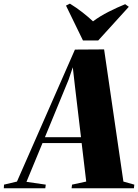

<svg xmlns="http://www.w3.org/2000/svg" viewBox="-108 -1010 740 1030"><path d="M-87.5 0 -86.5 -19.5 -17 -36 294 -744 450.5 -745 554 -36 612.5 -19.5 610.5 0H276L278.5 -19.5L354.5 -36L330 -242.5H120L34 -34.5L137.5 -19.5L135 0ZM133 -274H326.5L294 -547.5L282.5 -649L260 -582.5ZM337 -793 246 -980 267 -990.5Q302 -969 334 -944Q366 -919 391 -895.5Q428.5 -923.5 475 -947Q521.5 -970.5 563.5 -987.5L583 -973.5L419 -793Z"/></svg>

Font: Merriweather 144pt Black
Style: Italic
Weight: 900
Italic angle: -7.8°
Version: Version 2.101